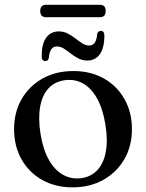

<svg xmlns="http://www.w3.org/2000/svg" viewBox="-20 -773 611 804"><path d="M287.5 -475.5Q359.5 -475.5 414.8 -444.5Q470 -413.5 501.2 -358.2Q532.5 -303 532.5 -231Q532.5 -161.5 500.8 -106.5Q469 -51.5 413 -20Q357 11.5 283.5 11.5Q211.5 11.5 156.2 -19.8Q101 -51 70 -106Q39 -161 39 -232.5Q39 -303 70.5 -357.8Q102 -412.5 157.8 -444Q213.5 -475.5 287.5 -475.5ZM321 -27Q362 -33 388 -61Q414 -89 423 -137Q432 -185 421.5 -250.5Q411 -316.5 386.8 -360.2Q362.5 -404 327.5 -423.5Q292.5 -443 250.5 -437Q209 -431 183 -403Q157 -375 148.2 -326.8Q139.5 -278.5 149.5 -213.5Q160 -147.5 184.5 -104Q209 -60.5 244 -41Q279 -21.5 321 -27ZM345.5 -519.5Q325 -519.5 307.8 -528.5Q290.5 -537.5 275.8 -549.2Q261 -561 247 -569.8Q233 -578.5 218.5 -578.5Q203 -578.5 194.8 -566.8Q186.5 -555 184.5 -531Q182 -517.5 169.5 -517.5Q154.5 -517.5 154.5 -537Q154.5 -589 173.5 -615.2Q192.5 -641.5 226 -641.5Q247 -641.5 264 -632.5Q281 -623.5 295.8 -612Q310.5 -600.5 324.5 -591.5Q338.5 -582.5 353 -582.5Q369 -582.5 377 -594.5Q385 -606.5 387 -630.5Q389.5 -643.5 402.5 -643.5Q417 -643.5 417 -624Q417 -572 398 -545.8Q379 -519.5 345.5 -519.5ZM148.5 -727Q148.5 -740.5 154.8 -746.8Q161 -753 172 -753H398.5Q410 -753 416.2 -746.8Q422.5 -740.5 422.5 -727Q422.5 -713.5 416.2 -707.2Q410 -701 398.5 -701H172Q161 -701 154.8 -707.2Q148.5 -713.5 148.5 -727Z"/></svg>

Font: Fraunces 36pt
Style: Regular
Weight: 400
Version: Version 1.000;[b76b70a41]